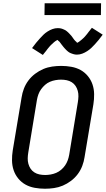

<svg xmlns="http://www.w3.org/2000/svg" viewBox="-20 -1146 648 1174"><path d="M255 8Q223 8 192.5 2.5Q162 -3 136.5 -17Q111 -31 92 -54Q73 -77 63.5 -105Q54 -133 53.5 -164.5Q53 -196 58 -227L112 -550Q116 -577 126 -603.5Q136 -630 153.5 -653.5Q171 -677 195 -695Q219 -713 245 -724Q271 -735 299 -739Q327 -743 354 -743Q386 -743 416.5 -737.5Q447 -732 472.5 -718Q498 -704 517 -681Q536 -658 545.5 -630Q555 -602 555.5 -570.5Q556 -539 551 -508L497 -185Q493 -158 483 -131.5Q473 -105 455.5 -81.5Q438 -58 414 -40Q390 -22 364 -11Q338 0 310 4Q282 8 255 8ZM256 -76Q272 -76 289.5 -79Q307 -82 323.5 -89Q340 -96 354 -108Q368 -120 378 -134.5Q388 -149 394 -165.5Q400 -182 403 -199L456 -521Q459 -539 459.5 -556.5Q460 -574 455.5 -590.5Q451 -607 442 -620.5Q433 -634 419 -643Q405 -652 388 -655.5Q371 -659 353 -659Q337 -659 319.5 -656Q302 -653 285.5 -646Q269 -639 255.5 -627Q242 -615 231.5 -600.5Q221 -586 215 -569.5Q209 -553 206 -536L153 -214Q150 -196 149.5 -178.5Q149 -161 153.5 -144.5Q158 -128 167 -114.5Q176 -101 190 -92Q204 -83 221 -79.5Q238 -76 256 -76ZM242 -810 176 -852Q189 -870 201 -884.5Q213 -899 224 -911Q235 -923 245.5 -933.5Q256 -944 271 -953.5Q286 -963 301.5 -968.5Q317 -974 333 -974Q338 -974 343 -973.5Q348 -973 353 -972Q358 -971 362.5 -969Q367 -967 372 -965Q377 -963 381 -960.5Q385 -958 388.5 -955Q392 -952 396 -948.5Q400 -945 403 -941.5Q406 -938 409.5 -934.5Q413 -931 416 -927.5Q419 -924 421 -921Q423 -918 426.5 -913Q430 -908 433.5 -903.5Q437 -899 440 -896Q443 -893 447 -890Q451 -887 450 -884Q451 -884 455.5 -886Q460 -888 463 -890.5Q466 -893 470.5 -896.5Q475 -900 477 -901.5Q479 -903 481 -905Q483 -907 485.5 -909Q488 -911 490.5 -913.5Q493 -916 495.5 -918.5Q498 -921 500.5 -924Q503 -927 505.5 -930Q508 -933 511 -936.5Q514 -940 516.5 -943.5Q519 -947 522 -951Q525 -955 528.5 -959Q532 -963 535 -967.5Q538 -972 542 -976L608 -934Q595 -916 583 -901.5Q571 -887 560 -875Q549 -863 538.5 -853Q528 -843 513.5 -833.5Q499 -824 483 -818Q467 -812 451 -812Q446 -812 441 -812.5Q436 -813 431 -814.5Q426 -816 421.5 -817.5Q417 -819 412 -821Q407 -823 403 -825.5Q399 -828 395.5 -831Q392 -834 388 -837.5Q384 -841 381 -844.5Q378 -848 374.5 -851.5Q371 -855 368 -859Q365 -863 363 -865.5Q361 -868 357 -873Q353 -878 350 -882.5Q347 -887 344 -890.5Q341 -894 337 -896.5Q333 -899 333 -902Q332 -902 328 -900Q324 -898 321 -896Q318 -894 313.5 -890.5Q309 -887 307 -885Q305 -883 303 -881Q301 -879 298.5 -877Q296 -875 293.5 -872.5Q291 -870 288.5 -867.5Q286 -865 283.5 -862Q281 -859 278.5 -856Q276 -853 273 -849.5Q270 -846 267.5 -842.5Q265 -839 262 -835Q259 -831 255.5 -827Q252 -823 249 -819Q246 -815 242 -810ZM597 -1054H252L253 -1126H598Z"/></svg>

Font: Iosevka Custom Medium
Style: Italic
Weight: 500
Italic angle: -9°
Designer: Belleve Invis
Foundry: Belleve Invis
Version: Version 27.0.1